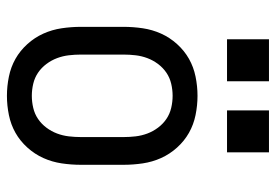

<svg xmlns="http://www.w3.org/2000/svg" viewBox="-138 -630 777 540"><g transform="rotate(90 250.0 -360.5)"><path d="M250 8Q223 8 196 2.5Q169 -3 146 -16Q123 -29 104.5 -49.5Q86 -70 75 -94.5Q64 -119 60 -146Q56 -173 56 -200V-320Q56 -347 60 -374Q64 -401 75 -425.5Q86 -450 104.5 -470.5Q123 -491 146 -504Q169 -517 196 -522.5Q223 -528 250 -528Q277 -528 304 -522.5Q331 -517 354 -504Q377 -491 395.5 -470.5Q414 -450 425 -425.5Q436 -401 440 -374Q444 -347 444 -320V-200Q444 -173 440 -146Q436 -119 425 -94.5Q414 -70 395.5 -49.5Q377 -29 354 -16Q331 -3 304 2.5Q277 8 250 8ZM250 -62Q267 -62 284 -66Q301 -70 315 -79.5Q329 -89 339.5 -103Q350 -117 356 -133Q362 -149 364 -166Q366 -183 366 -200V-320Q366 -337 364 -354Q362 -371 356 -387Q350 -403 339.5 -417Q329 -431 315 -440.5Q301 -450 284 -454Q267 -458 250 -458Q233 -458 216 -454Q199 -450 185 -440.5Q171 -431 160.5 -417Q150 -403 144 -387Q138 -371 136 -354Q134 -337 134 -320V-200Q134 -183 136 -166Q138 -149 144 -133Q150 -117 160.5 -103Q171 -89 185 -79.5Q199 -70 216 -66Q233 -62 250 -62ZM291 -611V-729H409V-611ZM91 -611V-729H209V-611Z"/></g></svg>

Font: Iosevka SS04
Style: Regular
Weight: 400
Monospace: yes
Designer: Belleve Invis
Foundry: Belleve Invis
Version: Version 19.0.0; ttfautohint (v1.8.4)